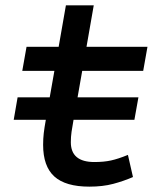

<svg xmlns="http://www.w3.org/2000/svg" viewBox="-20 -694 626 724"><path d="M31.7 -242.2 46.4 -327.1H167.5L185.1 -426.8H64L80.1 -517.6H201.2L228.5 -673.8H333.5L306.2 -517.6H536.1L520 -426.8H290L272.5 -327.1H502L486.8 -242.2H257.3Q252.4 -215.8 249.8 -197Q247.1 -178.2 247.1 -157.7Q247.1 -83 335.9 -83Q371.6 -83 398.4 -88.9Q425.3 -94.7 462.4 -109.9L481.4 -26.4Q446.3 -11.2 407 -0.7Q367.7 9.8 316.9 9.8Q227.1 9.8 184.8 -28.6Q142.6 -66.9 142.6 -147.9Q142.6 -170.9 145 -191.9Q147.5 -212.9 152.8 -242.2Z"/></svg>

Font: Cascadia Code NF
Style: Italic
Weight: 400
Italic angle: -10°
Monospace: yes
Designer: Aaron Bell
Foundry: Saja Typeworks
Version: Version 2404.023; ttfautohint (v1.8.4)